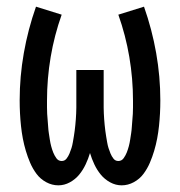

<svg xmlns="http://www.w3.org/2000/svg" viewBox="-20 -548 540 576"><path d="M155 8Q136 8 118.5 -1.5Q101 -11 89.5 -26.5Q78 -42 70.5 -59.5Q63 -77 57.5 -95.5Q52 -114 48.5 -132.5Q45 -151 43 -170Q41 -189 40 -208Q39 -227 39 -247Q39 -318 51.5 -389Q64 -460 88 -528L165 -504Q143 -442 132 -377Q121 -312 121 -246Q121 -236 121 -226Q121 -216 121.5 -206.5Q122 -197 123 -187Q124 -177 124.5 -167.5Q125 -158 126.5 -148.5Q128 -139 129.5 -129Q131 -119 133.5 -109.5Q136 -100 139.5 -91Q143 -82 149 -73.5Q155 -65 165 -65Q174 -65 179.5 -72Q185 -79 188.5 -87.5Q192 -96 194.5 -104Q197 -112 198.5 -121Q200 -130 201.5 -138.5Q203 -147 204 -155.5Q205 -164 206 -173Q207 -182 207.5 -190.5Q208 -199 208.5 -207.5Q209 -216 209 -225Q209 -234 209 -242.5Q209 -251 209 -260V-338H291V-260Q291 -251 291 -242.5Q291 -234 291 -225Q291 -216 291.5 -207.5Q292 -199 292.5 -190.5Q293 -182 294 -173Q295 -164 296 -155.5Q297 -147 298.5 -138.5Q300 -130 301.5 -121Q303 -112 305.5 -104Q308 -96 311.5 -87.5Q315 -79 320.5 -72Q326 -65 335 -65Q345 -65 351 -73.5Q357 -82 360.5 -91Q364 -100 366.5 -109.5Q369 -119 370.5 -129Q372 -139 373.5 -148.5Q375 -158 375.5 -167.5Q376 -177 377 -187Q378 -197 378.5 -206.5Q379 -216 379 -226Q379 -236 379 -246Q379 -312 368 -377Q357 -442 335 -504L412 -528Q436 -460 448.5 -389Q461 -318 461 -247Q461 -227 460 -208Q459 -189 457 -170Q455 -151 451.5 -132.5Q448 -114 442.5 -95.5Q437 -77 429.5 -59.5Q422 -42 410.5 -26.5Q399 -11 381.5 -1.5Q364 8 345 8Q327 8 310.5 -1Q294 -10 282.5 -24Q271 -38 263 -55Q255 -72 250 -89Q245 -72 237 -55Q229 -38 217.5 -24Q206 -10 189.5 -1Q173 8 155 8Z"/></svg>

Font: Iosevka Custom Medium
Style: Regular
Weight: 500
Monospace: yes
Designer: Belleve Invis
Foundry: Belleve Invis
Version: Version 32.5.0; ttfautohint (v1.8.4)